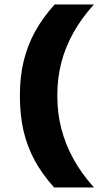

<svg xmlns="http://www.w3.org/2000/svg" viewBox="-20 -694 447 844"><path d="M232 -278V-269Q232 -197.5 249.5 -129Q267 -60.5 302.5 4.2Q338 69 393 130H218Q165 71.5 131.8 9.8Q98.5 -52 83 -120.8Q67.5 -189.5 67.5 -269V-278Q67.5 -356.5 84 -425.2Q100.5 -494 134.5 -555.8Q168.5 -617.5 220.5 -674.5H393Q338.5 -614.5 302.8 -550.5Q267 -486.5 249.5 -418.5Q232 -350.5 232 -278Z"/></svg>

Font: Anek Latin Expanded
Style: Bold
Weight: 700
Width: 7
Designer: Yesha Goshar
Foundry: Ek Type
Version: Version 1.003